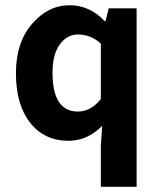

<svg xmlns="http://www.w3.org/2000/svg" viewBox="-20 -527 610 735"><path d="M366 188V33L371 -45Q314 12 243 12Q150 12 95.5 -57Q41 -126 41 -247Q41 -364 102.5 -435.5Q164 -507 247 -507Q323 -507 381 -446H384L396 -495H503V188ZM278 -100Q328 -100 366 -148V-360Q328 -395 278 -395Q237 -395 209 -357Q181 -319 181 -249Q181 -100 278 -100Z"/></svg>

Font: Assistant
Style: Bold
Weight: 700
Designer: Hebrew By Ben Nathan, Latin by Paul Hunt
Version: Version 2.001;PS 002.001;hotconv 1.0.88;makeotf.lib2.5.64775